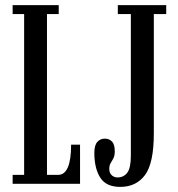

<svg xmlns="http://www.w3.org/2000/svg" viewBox="-20 -720 696 752"><path d="M29.5 0V-35H74.5V-665H29.5V-700H210V-665H164V-35H207.5Q258.5 -35 258.5 -153.5H293.5V0ZM451 12Q395.5 12 372.5 -24.5Q349.5 -61 349.5 -121Q349.5 -151 361 -164Q372.5 -177 390.5 -177Q408 -177 418.8 -165.5Q429.5 -154 429.5 -127.5Q429.5 -110 424.2 -100Q419 -90 413.5 -81.2Q408 -72.5 408 -58.5Q408 -42.5 417.5 -33.8Q427 -25 440.5 -25Q464 -25 478.2 -43.2Q492.5 -61.5 492.5 -111V-665H441.5V-700H631V-665H582.5V-198.5Q582.5 -81 548 -34.5Q513.5 12 451 12Z"/></svg>

Font: Imbue 10pt Medium
Style: Regular
Weight: 500
Designer: Tyler Finck
Foundry: Etcetera Type Company
Version: Version 1.102; ttfautohint (v1.8.3)